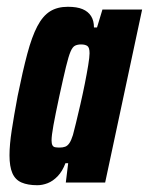

<svg xmlns="http://www.w3.org/2000/svg" viewBox="-20 -538 439 566"><path d="M90 8Q62 8 43.5 0Q25 -8 16.5 -27.5Q8 -47 8 -80Q8 -111 14.5 -153.5Q21 -196 32 -255Q47 -329 60.5 -379.5Q74 -430 90 -460.5Q106 -491 127.5 -504.5Q149 -518 180 -518Q207 -518 223.5 -511Q240 -504 248.5 -490.5Q257 -477 257 -457H266L282 -510H399L290 0H174L181 -57H173Q164 -33 150 -18.5Q136 -4 120.5 2Q105 8 90 8ZM156 -103Q165 -103 172 -105.5Q179 -108 184.5 -116Q190 -124 195 -140Q198 -151 204 -175.5Q210 -200 217 -230.5Q224 -261 230 -291Q236 -321 240 -345.5Q244 -370 244 -381Q244 -398 237.5 -402.5Q231 -407 219 -407Q209 -407 201.5 -403.5Q194 -400 188 -386Q182 -372 174.5 -341Q167 -310 155 -255Q143 -199 137.5 -168.5Q132 -138 132 -124Q132 -115 134.5 -110Q137 -105 142.5 -104Q148 -103 156 -103Z"/></svg>

Font: Saira ExtraCondensed ExtraBold
Style: Italic
Weight: 800
Width: 2
Italic angle: -12°
Designer: Hector Gatti with collaboration of the Omnibus-Type team
Foundry: Omnibus-Type
Version: Version 1.101